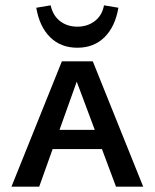

<svg xmlns="http://www.w3.org/2000/svg" viewBox="-20 -700 581 720"><path d="M23 0 212 -470H328L517 0H415L255 -428H280L127 0ZM123 -141 146 -213H373L407 -141ZM270 -521Q208 -521 168 -560.5Q128 -600 116 -671L170 -680Q178 -642 205 -621Q232 -600 270 -600Q308 -600 335.5 -621Q363 -642 370 -680L424 -671Q412 -600 372 -560.5Q332 -521 270 -521Z"/></svg>

Font: Ysabeau SC SemiBold
Style: Regular
Weight: 600
Designer: Christian Thalmann (Catharsis Fonts)
Version: Version 2.001;gftools[0.9.30]; featfreeze: smcp